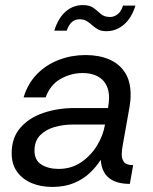

<svg xmlns="http://www.w3.org/2000/svg" viewBox="-20 -725 603 757"><path d="M186 12Q141 12 105 -3Q69 -18 47.5 -47.5Q26 -77 26 -121Q26 -182 60.5 -221.5Q95 -261 151.5 -280Q208 -299 273 -299H406Q408 -312 409 -321.5Q410 -331 410 -339Q410 -387 382 -412Q354 -437 306 -437Q260 -437 219 -414Q178 -391 160 -341H73Q90 -397 127 -434Q164 -471 213.5 -489.5Q263 -508 317 -508Q370 -508 410 -491Q450 -474 472.5 -439.5Q495 -405 495 -352Q495 -338 494 -328.5Q493 -319 491 -305L464 -153Q462 -142 461 -133Q460 -124 460 -116Q460 -97 469.5 -85.5Q479 -74 505 -74L492 0Q439 0 410 -23Q381 -46 377 -95Q361 -69 335 -44Q309 -19 272 -3.5Q235 12 186 12ZM211 -59Q261 -59 299.5 -85Q338 -111 362.5 -151Q387 -191 394 -234H268Q229 -234 194.5 -224Q160 -214 138 -191.5Q116 -169 116 -131Q116 -93 143.5 -76Q171 -59 211 -59ZM400 -602Q379 -602 366.5 -609Q354 -616 343.5 -625.5Q333 -635 322 -642Q311 -649 293 -649Q258 -649 243 -604H194Q210 -655 239.5 -680Q269 -705 307 -705Q334 -705 349 -693.5Q364 -682 377.5 -670Q391 -658 414 -658Q430 -658 444 -669Q458 -680 465 -703H514Q499 -654 468.5 -628Q438 -602 400 -602Z"/></svg>

Font: Rethink Sans
Style: Italic
Weight: 400
Italic angle: -10°
Designer: The Rethink Sans project authors (Hans Thiessen). DM Sans designed by Colophon Foundry.
Foundry: Rethink Communications LLC
Version: Version 1.001